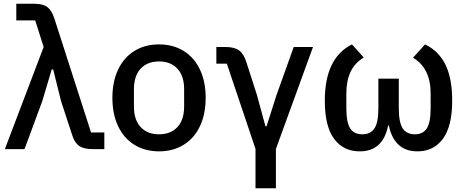

<svg xmlns="http://www.w3.org/2000/svg" viewBox="-20 -795 2488 1025"><path d="M168 -686H67V-775H161Q209 -775 232.5 -757.5Q256 -740 270 -697L466 -88H537V1H475Q427 1 402.5 -16Q378 -33 365 -75L306 -255L264 -424H256L206 -256L111 1H6L213 -544Z M580 -273Q580 -359 610.5 -423.5Q641 -488 697.5 -523Q754 -558 829 -558Q904 -558 960.5 -523Q1017 -488 1047.5 -423.5Q1078 -359 1078 -273Q1078 -186 1047.5 -121.5Q1017 -57 960.5 -22Q904 13 829 13Q754 13 697.5 -22Q641 -57 610.5 -121.5Q580 -186 580 -273ZM963 -227V-318Q963 -390 927 -428.5Q891 -467 829 -467Q767 -467 731 -428.5Q695 -390 695 -318V-227Q695 -155 731 -116.5Q767 -78 829 -78Q891 -78 927 -116.5Q963 -155 963 -227Z M1344 0 1191 -455H1135V-544H1185Q1232 -544 1257 -525.5Q1282 -507 1296 -461L1352 -287L1397 -121H1403L1456 -287L1548 -544H1651L1453 0V210H1344Z M2109 -217Q2109 -141 2130 -109.5Q2151 -78 2195 -78Q2238 -78 2258.5 -109.5Q2279 -141 2279 -218V-296Q2279 -431 2185 -487L2249 -558Q2322 -523 2358 -450Q2394 -377 2394 -257Q2394 -121 2344.5 -54Q2295 13 2209 13Q2145 13 2107 -23Q2069 -59 2056 -125H2052Q2025 13 1900 13Q1813 13 1763.5 -54Q1714 -121 1714 -257Q1714 -486 1859 -558L1922 -488Q1874 -459 1851.5 -411.5Q1829 -364 1829 -296V-218Q1829 -141 1849.5 -109.5Q1870 -78 1914 -78Q1958 -78 1979 -109.5Q2000 -141 2000 -217V-375H2109Z"/></svg>

Font: IBM Plex Sans JP Medm
Style: Regular
Weight: 500
Designer: Mike Abbink; Paul van der Laan; Pieter van Rosmalen; Wujin Sim; Yejin Wi; Jinhee Kim; Boomi Park; Yona Kim; Kichan Ma
Foundry: Sandoll Inc.
Version: Version 1.002